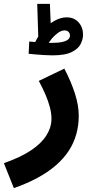

<svg xmlns="http://www.w3.org/2000/svg" viewBox="-55 -735 484 985"><path d="M16 230 -35 102Q51 72 104.5 36Q158 0 183.5 -41Q209 -82 209 -126Q209 -154 201 -184.5Q193 -215 178.5 -249Q164 -283 144 -320L275 -383Q310 -316 329.5 -255Q349 -194 349 -141Q349 -92 336.5 -47Q324 -2 298.5 37.5Q273 77 233 112Q193 147 139 176.5Q85 206 16 230ZM214 -451Q196 -451 171 -452.5Q146 -454 124.5 -456Q103 -458 92 -459L95 -522Q115 -520 147 -517.5Q179 -515 207 -515Q245 -515 266 -520Q287 -525 295.5 -533.5Q304 -542 304 -552Q304 -563 297 -571Q290 -579 276 -579Q260 -579 242.5 -566.5Q225 -554 210.5 -536.5Q196 -519 188 -502L124 -516Q142 -554 168.5 -583Q195 -612 226 -629Q257 -646 287 -646Q325 -646 348 -620.5Q371 -595 371 -557Q371 -535 359.5 -510.5Q348 -486 314 -468.5Q280 -451 214 -451ZM142 -523 136 -715H201L208 -544Z"/></svg>

Font: Noto Sans
Style: Bold
Weight: 700
Designer: Monotype Design Team
Foundry: Monotype Imaging Inc.
Version: Version 2.000;GOOG;noto-source:20170915:90ef993387c0; ttfaut